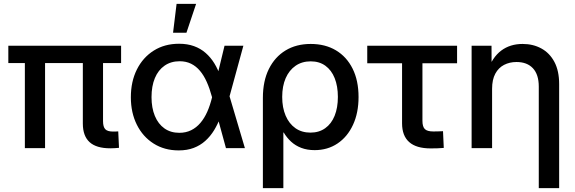

<svg xmlns="http://www.w3.org/2000/svg" viewBox="-20 -756 2935 980"><path d="M543.5 1Q471.7 1 437.3 -30.5Q402.8 -62 402.8 -125V-498H505.9V-137.7Q505.9 -108.9 517.1 -96.7Q528.3 -84.5 557.1 -84.5Q564.9 -84.5 571 -84.7Q577.1 -85 583.5 -85.4L587.4 -1.5Q578.1 -0.5 566.9 0.2Q555.7 1 543.5 1ZM106.9 0V-498H210V0ZM22.5 -434.1V-522.5H598.1V-434.1Z M892.1 11.7Q819.3 11.7 764.2 -23.2Q709 -58.1 678.5 -119.4Q647.9 -180.7 647.9 -259.8Q647.9 -339.8 678.7 -401.4Q709.5 -462.9 764.9 -497.8Q820.3 -532.7 894 -532.7Q936.5 -532.7 970.2 -520.5Q1003.9 -508.3 1029.5 -485.8Q1055.2 -463.4 1074.2 -432.4Q1093.3 -401.4 1105.5 -363.8H1136.2L1150.9 -267.1L1230 0H1133.3L1061.5 -262.7Q1050.3 -304.2 1035.4 -337.6Q1020.5 -371.1 1000.7 -394.5Q981 -418 955.3 -430.7Q929.7 -443.4 897 -443.4Q852.5 -443.4 820.1 -420.9Q787.6 -398.4 770.5 -357.4Q753.4 -316.4 753.4 -260.3Q753.4 -205.1 770.5 -164.1Q787.6 -123 819.3 -100.6Q851.1 -78.1 895.5 -78.1Q928.7 -78.1 955.6 -91.3Q982.4 -104.5 1002.9 -128.7Q1023.4 -152.8 1038.1 -186Q1052.7 -219.2 1062.5 -259.8L1126 -522.5H1222.2L1150.4 -259.8L1135.7 -160.2H1106Q1091.8 -122.6 1072.8 -91.3Q1053.7 -60.1 1027.8 -36.9Q1002 -13.7 968.5 -1Q935.1 11.7 892.1 11.7ZM863.3 -588.9 881.3 -736.3H981L931.6 -588.9Z M1321.8 204.1V-256.3Q1321.8 -342.3 1352.3 -403.8Q1382.8 -465.3 1437.5 -498.5Q1492.2 -531.7 1565.9 -531.7Q1640.1 -531.7 1694.8 -499Q1749.5 -466.3 1779.8 -405.5Q1810.1 -344.7 1810.1 -260.7Q1810.1 -179.7 1781.7 -118.7Q1753.4 -57.6 1702.9 -23.7Q1652.3 10.3 1585.9 10.3Q1547.9 10.3 1517.8 -1.2Q1487.8 -12.7 1465.8 -33Q1443.8 -53.2 1428.2 -79.6H1426.3V204.1ZM1564.5 -79.1Q1608.4 -79.1 1639.9 -101.6Q1671.4 -124 1688 -165Q1704.6 -206.1 1704.6 -261.2Q1704.6 -316.4 1688.2 -357.2Q1671.9 -397.9 1640.9 -420.4Q1609.9 -442.9 1565.9 -442.9Q1521.5 -442.9 1488.8 -420.4Q1456.1 -397.9 1438.2 -357.2Q1420.4 -316.4 1420.4 -261.2Q1420.4 -206.5 1438 -165.5Q1455.6 -124.5 1487.8 -101.8Q1520 -79.1 1564.5 -79.1Z M2178.2 1.5Q2105 1.5 2068.6 -30.8Q2032.2 -63 2032.2 -126.5V-433.1H1854.5V-522.5H2313V-433.1H2136.2V-139.2Q2136.2 -109.4 2148.4 -97.2Q2160.6 -85 2191.9 -85Q2203.6 -85 2216.3 -85.4Q2229 -85.9 2241.2 -86.4L2245.1 -1Q2229 0.5 2212.2 1Q2195.3 1.5 2178.2 1.5Z M2491.7 -302.7V0H2387.2V-522.5H2488.8L2489.3 -393.1H2468.3Q2492.7 -463.4 2538.1 -497.6Q2583.5 -531.7 2647.5 -531.7Q2701.2 -531.7 2743.4 -508.5Q2785.6 -485.4 2809.8 -439.9Q2834 -394.5 2834 -326.7V204.1H2730V-314Q2730 -375.5 2700.2 -407.5Q2670.4 -439.5 2616.2 -439.5Q2581.1 -439.5 2552.7 -424.8Q2524.4 -410.2 2508.1 -379.9Q2491.7 -349.6 2491.7 -302.7Z"/></svg>

Font: Inter 28pt Medium
Style: Regular
Weight: 500
Designer: Rasmus Andersson
Foundry: rsms
Version: Version 4.001;git-66647c0bb